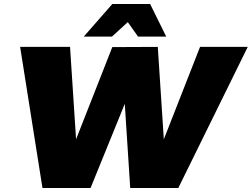

<svg xmlns="http://www.w3.org/2000/svg" viewBox="-20 -934 1251 954"><path d="M974 -701H1211L866 0H627L600 -418L430 0H191L80 -701H328L358 -242L538 -700L764 -701L794 -242ZM806 -752H666L615 -824L536 -752H396L538 -914H726Z"/></svg>

Font: Gontserrat Black
Style: Italic
Weight: 900
Italic angle: -11.3°
Designer: Julieta Ulanovsky
Foundry: Julieta Ulanovsky
Version: Version 6.001